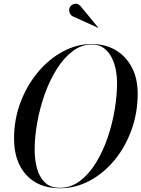

<svg xmlns="http://www.w3.org/2000/svg" viewBox="-20 -995 755 1025"><path d="M367 -908.5Q355 -915.5 350.8 -930.2Q346.5 -945 353.5 -957.5Q360.5 -970 377.2 -974.2Q394 -978.5 409.5 -963L504.5 -847.5L503.5 -846.5ZM300 10Q185 10 120 -61.5Q55 -133 55 -255Q55 -357.5 89.5 -448.8Q124 -540 182.8 -610Q241.5 -680 315.8 -720Q390 -760 470 -760Q541.5 -760 596.8 -727.8Q652 -695.5 683.5 -636Q715 -576.5 715 -495Q715 -392.5 682 -301.2Q649 -210 591.2 -140Q533.5 -70 458.5 -30Q383.5 10 300 10ZM470 -757.5Q415 -757.5 367.8 -721.8Q320.5 -686 283 -626.2Q245.5 -566.5 219.2 -493Q193 -419.5 179 -342Q165 -264.5 165 -195Q165 -144 177 -97.8Q189 -51.5 218.5 -22Q248 7.5 300 7.5Q358 7.5 406 -28.2Q454 -64 491 -123.8Q528 -183.5 553.5 -257Q579 -330.5 592 -408Q605 -485.5 605 -555Q605 -585.5 598.5 -620.8Q592 -656 576.5 -687Q561 -718 535 -737.8Q509 -757.5 470 -757.5Z"/></svg>

Font: Bodoni* 72pt
Style: Italic
Weight: 400
Italic angle: -13°
Version: Version 2.3